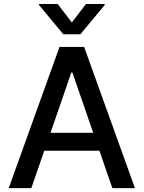

<svg xmlns="http://www.w3.org/2000/svg" viewBox="-20 -969 740 989"><path d="M394.2 -792.6H305.8L181.1 -943.2V-948.5H277L350.1 -853.3L422.9 -948.5H519.2V-943.2ZM558.6 0 492.2 -192.5H208.1L141.3 0H24.9L286.6 -727.3H413.4L675.1 0ZM240.1 -284.8H460.2L353 -595.2H347.3Z"/></svg>

Font: TID UI Medium
Style: Regular
Weight: 500
Designer: The TID Project Authors
Foundry: Bakken & Bæck
Version: Version 1.001;hotconv 1.0.109;makeotfexe 2.5.65596